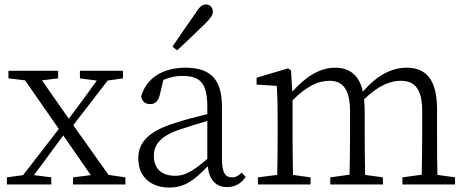

<svg xmlns="http://www.w3.org/2000/svg" viewBox="-20 -831 2105 865"><path d="M340 -478 416 -468 359 -389 290 -296 169 -469 242 -478V-512H18V-478L93 -469L245 -250L84 -42L11 -32V0H211V-32L133 -42L196 -127L265 -221L389 -42L309 -32V0H545V-32L469 -43L310 -267L465 -468L534 -478V-512H340Z M1003 12C1036 12 1065 -2 1087 -34L1069 -53C1054 -39 1042 -32 1025 -32C997 -32 980 -50 980 -113V-351C980 -476 926 -526 815 -526C711 -526 638 -477 616 -396C620 -375 633 -362 656 -362C679 -362 693 -375 700 -404L716 -471C745 -483 772 -489 800 -489C879 -489 914 -461 914 -349V-317C869 -306 822 -294 775 -279C645 -240 603 -187 603 -117C603 -31 664 14 742 14C811 14 853 -17 916 -82C922 -23 951 12 1003 12ZM757 -621 778 -604C822 -645 864 -685 903 -723C929 -749 939 -763 939 -778C939 -800 923 -811 908 -811C891 -811 878 -800 859 -769C825 -721 791 -671 757 -621ZM673 -129C673 -174 698 -217 789 -247C829 -261 872 -274 914 -286V-115C847 -58 813 -39 769 -39C711 -39 673 -69 673 -129Z M1142 0H1379V-32L1300 -43C1299 -98 1298 -176 1298 -227V-379C1365 -446 1416 -467 1465 -467C1522 -467 1557 -431 1557 -330V-227C1557 -174 1556 -98 1555 -44L1468 -32V0H1705V-32L1625 -43C1624 -98 1623 -174 1623 -227V-334C1623 -352 1622 -368 1620 -383C1685 -447 1739 -467 1786 -467C1846 -467 1882 -433 1882 -331V-227C1882 -174 1881 -98 1880 -44L1793 -32V0H2030V-32L1951 -43C1949 -98 1949 -174 1949 -227V-339C1949 -473 1899 -526 1812 -526C1744 -526 1677 -491 1615 -418C1598 -494 1554 -526 1489 -526C1424 -526 1359 -488 1297 -418L1291 -514L1278 -523L1136 -481V-450L1227 -444C1230 -395 1231 -347 1231 -280V-227C1231 -176 1230 -99 1229 -43L1142 -32Z"/></svg>

Font: Kiri Minchoo Light
Style: Regular
Weight: 300
Designer: Ryoko NISHIZUKA 西塚涼子 (kana & ideographs); Frank Grießhammer (Latin, Greek & Cyrillic);
akenotsuki.com/eyeben/fonts/ (U+
Foundry: Adobe
akenotsuki.com/eyeben/fonts/
Version: Version 4.002;hotconv 1.0.119;makeotfexe 2.5.65604